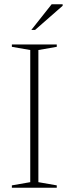

<svg xmlns="http://www.w3.org/2000/svg" viewBox="-20 -878 321 898"><path d="M245.5 -11V0H35.5V-11L121.5 -26V-644L35.5 -659V-670H245.5V-659L159.5 -644V-26ZM126.5 -738 221.5 -858H273V-851L144 -738Z"/></svg>

Font: Newsreader 16pt ExtraLight
Style: Regular
Weight: 275
Designer: Hugues Gentile
Foundry: Production Type
Version: Version 1.003; ttfautohint (v1.8.3)